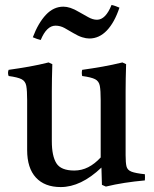

<svg xmlns="http://www.w3.org/2000/svg" viewBox="-20 -746 623 778"><path d="M226 12Q161 12 125.5 -26.5Q90 -65 90 -138V-340Q90 -379 86.5 -398Q83 -417 67.5 -425Q52 -433 15 -438Q10 -451 15 -463Q58 -469 97.5 -476Q137 -483 177 -493L192 -486Q191 -455 190.5 -427.5Q190 -400 190 -376V-174Q190 -114 208.5 -84.5Q227 -55 281 -55Q311 -55 337.5 -68.5Q364 -82 388 -108V-340Q388 -379 384.5 -398Q381 -417 365.5 -425Q350 -433 313 -438Q310 -451 313 -463Q356 -469 395.5 -476Q435 -483 476 -493L491 -486Q490 -455 489.5 -427.5Q489 -400 489 -376V-117Q489 -87 492.5 -72Q496 -57 512.5 -50.5Q529 -44 567 -40Q568 -28 567 -15Q524 -11 485 -5Q446 1 409 10L393 3L391 -67Q308 12 226 12ZM432 -726Q441 -724 449 -721Q457 -718 464 -715Q444 -655 413 -622.5Q382 -590 342 -590Q329 -590 313 -595Q297 -600 277 -612Q259 -623 241.5 -632.5Q224 -642 205 -642Q169 -642 145 -584Q131 -587 113 -595Q135 -653 166 -686Q197 -719 237 -719Q250 -719 265.5 -714Q281 -709 301 -697Q319 -687 337.5 -676.5Q356 -666 373 -666Q408 -666 432 -726Z"/></svg>

Font: Tiro Telugu
Style: Regular
Weight: 400
Designer: Telugu: John Hudson & Fiona Ross. Latin: John Hudson.
Foundry: Tiro Typeworks Ltd.
Version: Version 1.52